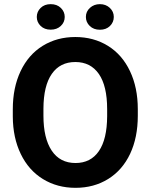

<svg xmlns="http://www.w3.org/2000/svg" viewBox="-20 -900 730 930"><path d="M42 0ZM647.5 -339.4Q647.5 -234.4 610.4 -155.3Q573.2 -76.2 504.2 -33.2Q435.1 9.8 345.7 9.8Q257.3 9.8 188 -32.7Q118.7 -75.2 80.6 -154.1Q42.5 -232.9 42 -335.4V-370.6Q42 -475.6 79.8 -555.4Q117.7 -635.3 186.8 -678Q255.9 -720.7 344.7 -720.7Q433.6 -720.7 502.7 -678Q571.8 -635.3 609.6 -555.4Q647.5 -475.6 647.5 -371.1ZM499 -371.6Q499 -483.4 459 -541.5Q418.9 -599.6 344.7 -599.6Q271 -599.6 231 -542.2Q190.9 -484.9 190.4 -374V-339.4Q190.4 -230.5 230.5 -170.4Q270.5 -110.4 345.7 -110.4Q419.4 -110.4 459 -168.2Q498.5 -226.1 499 -336.9ZM293.5 -817.9Q293.5 -792 274.4 -774.2Q255.4 -756.3 225.6 -756.3Q195.3 -756.3 176.8 -774.4Q158.2 -792.5 158.2 -817.9Q158.2 -843.3 176.8 -861.6Q195.3 -879.9 225.6 -879.9Q255.9 -879.9 274.7 -861.6Q293.5 -843.3 293.5 -817.9ZM396 -817.9Q396 -844.2 415.8 -862.1Q435.5 -879.9 463.9 -879.9Q492.7 -879.9 512 -861.8Q531.2 -843.8 531.2 -817.9Q531.2 -792.5 512.7 -774.2Q494.1 -755.9 463.9 -755.9Q433.6 -755.9 414.8 -774.2Q396 -792.5 396 -817.9Z"/></svg>

Font: Roboto
Style: Bold
Weight: 700
Designer: Google
Version: Version 2.134; 2016; ttfautohint (v1.6)